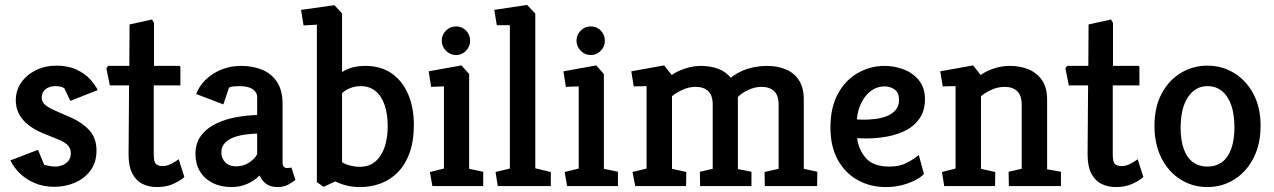

<svg xmlns="http://www.w3.org/2000/svg" viewBox="-20 -754 5161 778"><path d="M200 3Q154 3 117.5 -13.5Q81 -30 57 -55Q33 -80 22 -104L134 -147L159 -86Q165 -85 177 -82Q189 -79 206 -79Q218 -79 232.5 -84.5Q247 -90 257 -102Q267 -114 267 -133Q267 -155 252 -168Q237 -181 214.5 -189.5Q192 -198 169 -208Q105 -232 74.5 -267Q44 -302 44 -347Q44 -388 66 -419.5Q88 -451 125.5 -469.5Q163 -488 209 -488Q256 -488 290 -472Q324 -456 345 -433Q366 -410 376 -389L265 -345L241 -396Q239 -398 230 -401.5Q221 -405 205 -405Q190 -405 177.5 -400Q165 -395 157 -384.5Q149 -374 149 -358Q149 -340 165 -327.5Q181 -315 208.5 -303.5Q236 -292 269 -277Q314 -257 342.5 -225.5Q371 -194 371 -144Q371 -96 346.5 -63Q322 -30 283 -13.5Q244 3 200 3Z M616 4Q583 4 557 -9Q531 -22 516 -51Q501 -80 501 -128L503 -408H425L411 -477L418 -487H504L505 -655L596 -675L604 -661V-487H706Q711 -487 711 -481V-408H603V-127Q603 -97 612.5 -89Q622 -81 639 -81Q657 -81 676.5 -91.5Q696 -102 704 -109L727 -37Q714 -24 684.5 -10Q655 4 616 4Z M918 4Q874 4 841 -13Q808 -30 790 -60Q772 -90 772 -129Q772 -175 795.5 -205.5Q819 -236 857.5 -254Q896 -272 939.5 -279.5Q983 -287 1022 -288V-362Q1022 -380 1004 -392.5Q986 -405 950 -405Q940 -405 928 -404Q916 -403 908 -399L885 -331L775 -373Q794 -423 844 -455Q894 -487 958 -487Q1004 -487 1042 -471.5Q1080 -456 1102.5 -422Q1125 -388 1125 -332V-97Q1125 -84 1130 -78.5Q1135 -73 1144 -73Q1149 -73 1154 -74Q1159 -75 1161 -75L1177 -25Q1169 -18 1150 -7Q1131 4 1105 4Q1076 4 1058.5 -9Q1041 -22 1032 -43Q1011 -22 982 -9Q953 4 918 4ZM937 -80Q966 -80 989 -95Q1012 -110 1022 -129V-213Q1001 -212 976 -209Q951 -206 928.5 -198Q906 -190 891.5 -175Q877 -160 877 -136Q877 -113 892.5 -96.5Q908 -80 937 -80Z M1291 3 1264 -16V-654L1210 -651L1200 -714L1335 -733L1366 -700V-462Q1384 -474 1408 -480.5Q1432 -487 1460 -487Q1523 -487 1566.5 -457Q1610 -427 1633.5 -373Q1657 -319 1657 -248Q1657 -183 1640 -135.5Q1623 -88 1593 -57Q1563 -26 1523.5 -11Q1484 4 1439 4Q1411 4 1385.5 -2Q1360 -8 1339 -19ZM1438 -78Q1474 -78 1499 -98Q1524 -118 1537.5 -155Q1551 -192 1551 -243Q1551 -292 1538.5 -328.5Q1526 -365 1501.5 -385Q1477 -405 1442 -405Q1420 -405 1399 -397Q1378 -389 1366 -376V-97Q1379 -88 1399 -83Q1419 -78 1438 -78Z M1732 0 1722 -57 1779 -71V-404L1727 -402L1717 -465L1850 -489L1881 -454V-70L1938 -58V0ZM1828 -531Q1804 -531 1787 -548.5Q1770 -566 1770 -589Q1770 -613 1787 -630Q1804 -647 1828 -647Q1852 -647 1868.5 -630Q1885 -613 1885 -589Q1885 -566 1868.5 -548.5Q1852 -531 1828 -531Z M1997 0 1988 -57 2046 -71V-652H1993L1983 -714L2116 -734L2149 -699V-72L2212 -57V0Z M2278 0 2268 -57 2325 -71V-404L2273 -402L2263 -465L2396 -489L2427 -454V-70L2484 -58V0ZM2374 -531Q2350 -531 2333 -548.5Q2316 -566 2316 -589Q2316 -613 2333 -630Q2350 -647 2374 -647Q2398 -647 2414.5 -630Q2431 -613 2431 -589Q2431 -566 2414.5 -548.5Q2398 -531 2374 -531Z M2554 0 2543 -57 2600 -71V-405L2548 -404L2538 -465L2671 -489L2702 -450Q2724 -466 2756.5 -476.5Q2789 -487 2820 -487Q2858 -487 2889.5 -475.5Q2921 -464 2941 -439Q2967 -459 2992.5 -469Q3018 -479 3042 -483Q3066 -487 3087 -487Q3131 -487 3165 -472.5Q3199 -458 3218 -428Q3237 -398 3237 -351V-70L3292 -58L3291 0H3079L3078 -57L3135 -70V-330Q3135 -367 3117 -384.5Q3099 -402 3065 -402Q3039 -402 3012 -389.5Q2985 -377 2970 -361V-69L3025 -58V0H2817L2816 -58L2868 -70V-330Q2868 -367 2850 -384.5Q2832 -402 2799 -402Q2769 -402 2742 -388.5Q2715 -375 2703 -364V-70L2761 -57L2760 0Z M3569 4Q3507 4 3456 -24Q3405 -52 3375 -106Q3345 -160 3345 -237Q3345 -319 3375.5 -374.5Q3406 -430 3456.5 -458.5Q3507 -487 3564 -487Q3605 -487 3642.5 -472.5Q3680 -458 3704 -428Q3728 -398 3728 -352Q3728 -307 3707.5 -276Q3687 -245 3653 -227Q3619 -209 3576.5 -201Q3534 -193 3490 -193L3453 -194Q3460 -145 3490 -112Q3520 -79 3584 -79Q3625 -79 3654 -94Q3683 -109 3703 -126L3724 -49Q3712 -36 3689 -24Q3666 -12 3635.5 -4Q3605 4 3569 4ZM3452 -270 3480 -269Q3502 -269 3527 -272Q3552 -275 3573.5 -283.5Q3595 -292 3609 -308Q3623 -324 3623 -349Q3623 -378 3605.5 -391Q3588 -404 3565 -404Q3534 -404 3509.5 -386Q3485 -368 3470 -337Q3455 -306 3452 -270Z M3806 0 3797 -57 3852 -71V-405L3800 -404L3790 -465L3923 -489L3954 -450Q3975 -466 4007 -476.5Q4039 -487 4072 -487Q4115 -487 4149 -472.5Q4183 -458 4203 -428Q4223 -398 4223 -351V-68L4279 -58V0H4068L4067 -58L4120 -70V-330Q4120 -367 4102 -384.5Q4084 -402 4051 -402Q4021 -402 3994 -388.5Q3967 -375 3955 -364V-70L4013 -57L4012 0Z M4502 4Q4469 4 4443 -9Q4417 -22 4402 -51Q4387 -80 4387 -128L4389 -408H4311L4297 -477L4304 -487H4390L4391 -655L4482 -675L4490 -661V-487H4592Q4597 -487 4597 -481V-408H4489V-127Q4489 -97 4498.5 -89Q4508 -81 4525 -81Q4543 -81 4562.5 -91.5Q4582 -102 4590 -109L4613 -37Q4600 -24 4570.5 -10Q4541 4 4502 4Z M4872 4Q4813 4 4764 -26.5Q4715 -57 4686.5 -113Q4658 -169 4658 -244Q4658 -320 4687 -374.5Q4716 -429 4765 -458.5Q4814 -488 4872 -488Q4932 -488 4981 -458Q5030 -428 5059 -373.5Q5088 -319 5088 -244Q5088 -169 5059 -113Q5030 -57 4981 -26.5Q4932 4 4872 4ZM4872 -79Q4907 -79 4931.5 -97Q4956 -115 4969 -151Q4982 -187 4982 -238Q4982 -291 4969 -328Q4956 -365 4931.5 -385Q4907 -405 4872 -405Q4847 -405 4827 -393Q4807 -381 4792.5 -358.5Q4778 -336 4771 -305Q4764 -274 4764 -236Q4764 -185 4777 -149.5Q4790 -114 4814.5 -96.5Q4839 -79 4872 -79Z"/></svg>

Font: Kreon Light Medium
Style: Regular
Weight: 500
Version: Version 2.002